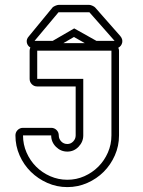

<svg xmlns="http://www.w3.org/2000/svg" viewBox="-20 -753 582 784"><path d="M255 11Q212 11 173.5 -6Q135 -23 106 -51.5Q77 -80 60 -118.5Q43 -157 43 -200Q43 -213 52 -222Q61 -231 74 -231H189Q202 -231 211 -222Q220 -213 220 -200Q220 -186 230 -175.5Q240 -165 255 -165Q269 -165 279 -175.5Q289 -186 289 -200V-400H132Q119 -400 110 -409Q101 -418 101 -431V-546Q101 -553 104 -559Q92 -566 89.5 -579.5Q87 -593 98 -605L195 -723Q198 -726 206 -729.5Q214 -733 219 -733H345Q350 -733 357.5 -729.5Q365 -726 368 -723L471 -606Q482 -593 479 -579Q476 -565 463 -558Q466 -552 466 -546V-200Q466 -157 449 -118.5Q432 -80 403.5 -51.5Q375 -23 336.5 -6Q298 11 255 11ZM255 -19Q292 -19 324.5 -33.5Q357 -48 381.5 -72.5Q406 -97 420.5 -130Q435 -163 435 -200V-546H132V-431H320V-200Q320 -174 301 -154Q282 -134 255 -134Q228 -134 208.5 -153.5Q189 -173 189 -200H74Q74 -163 88.5 -130Q103 -97 127.5 -72.5Q152 -48 185 -33.5Q218 -19 255 -19ZM121 -586H195L283 -637L374 -586H448L345 -703H219ZM239 -577H326L282 -602Z"/></svg>

Font: Lichte PostBus
Style: Regular
Weight: 400
Designer: Peter Wiegel
Version: Version 1.001